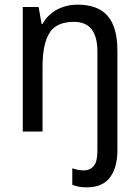

<svg xmlns="http://www.w3.org/2000/svg" viewBox="-20 -566 599 826"><path d="M353 240Q333 240 318 237Q303 234 291 229V158Q303 162 315 164.5Q327 167 342 167Q367 167 383 148.5Q399 130 399 83V-345Q399 -472 298 -472Q223 -472 193 -424.5Q163 -377 163 -279V0H78V-536H146L159 -463H163Q186 -504 226 -525Q266 -546 313 -546Q402 -546 443.5 -497Q485 -448 485 -350V81Q485 155 453 197.5Q421 240 353 240Z"/></svg>

Font: Noto Sans Tamil SemiCondensed
Style: Regular
Weight: 400
Width: 4
Designer: Jelle Bosma - Monotype Design Team
Foundry: Monotype Imaging Inc.
Version: Version 2.004; ttfautohint (v1.8.4.7-5d5b)